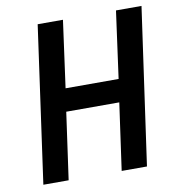

<svg xmlns="http://www.w3.org/2000/svg" viewBox="-79 -772 786 845"><g transform="rotate(-10 314.0 -350.0)"><path d="M47 0 145 -700H258L217 -401H454L495 -700H609L510 0H397L439 -299H202L160 0Z"/></g></svg>

Font: Finlandica Medium
Style: Italic
Weight: 500
Italic angle: -8°
Designer: Niklas Ekholm, Juho Hiilivirta, Jaakko Suomalainen
Foundry: Helsinki Type Studio
Version: Version 1.063